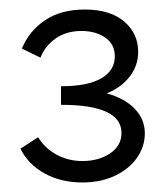

<svg xmlns="http://www.w3.org/2000/svg" viewBox="-20 -782 352 403"><path d="M284 -502Q284 -475 268 -451.5Q252 -428 222 -413.5Q192 -399 153 -399Q108 -399 73.5 -418Q39 -437 23 -470L60 -494Q74 -471 98.5 -457.5Q123 -444 153 -444Q187 -444 211 -460Q235 -476 235 -503Q235 -562 108 -562V-601Q164 -601 192.5 -617.5Q221 -634 221 -664Q221 -689 201 -703Q181 -717 151 -717Q119 -717 96.5 -701Q74 -685 65 -661L26 -680Q41 -717 74.5 -739.5Q108 -762 158 -762Q211 -762 240.5 -737Q270 -712 270 -673Q270 -644 252 -621Q234 -598 204 -586Q241 -576 262.5 -554Q284 -532 284 -502Z"/></svg>

Font: Ysabeau Infant
Style: Regular
Weight: 400
Designer: Christian Thalmann (Catharsis Fonts)
Version: Version 0.003